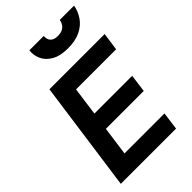

<svg xmlns="http://www.w3.org/2000/svg" viewBox="-293 -1115 1219 1219"><g transform="rotate(-45 317.0 -505.0)"><path d="M34 0 138 -745H634L617 -625H257L231 -434H570L554 -314H214L187 -120H546L530 0ZM405 -845Q337 -845 295 -869Q253 -893 235.5 -930.5Q218 -968 223 -1010H352Q349 -980 365.5 -963Q382 -946 415 -946Q484 -946 496 -1010H624Q617 -967 591.5 -929Q566 -891 520 -868Q474 -845 405 -845Z"/></g></svg>

Font: Plus Jakarta Sans
Style: Bold Italic
Weight: 700
Italic angle: -8°
Designer: Gumpita Rahayu
Foundry: Tokotype
Version: Version 2.071; ttfautohint (v1.8.4.7-5d5b);gftools[0.9.29]